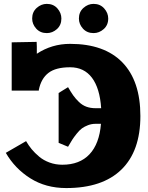

<svg xmlns="http://www.w3.org/2000/svg" viewBox="-20 -955 760 985"><path d="M9.8 -170.9 113.8 -231Q126.5 -209 142.3 -189.7Q158.2 -170.4 180.9 -151.4Q203.6 -132.3 234.4 -121.1Q265.1 -109.9 299.8 -109.9Q388.7 -109.9 439.2 -163.6Q489.7 -217.3 498 -319.8H470.2Q449.7 -319.8 431.4 -312.7Q413.1 -305.7 400.4 -296.4Q387.7 -287.1 373.3 -269Q358.9 -251 350.6 -238Q342.3 -225.1 329.1 -202.1L280.8 -222.2V-478L329.1 -507.8Q344.7 -481 356.2 -464.8Q367.7 -448.7 384.8 -432.1Q401.9 -415.5 422.9 -407.7Q443.8 -399.9 470.2 -399.9H499Q492.2 -502.4 451.7 -556.2Q411.1 -609.9 339.8 -609.9Q265.6 -609.9 228.3 -580.8Q190.9 -551.8 179.2 -494.1V-490.2H178.2H40V-737.8L168 -740.2L168.9 -715.8V-679.2Q245.6 -730 339.8 -730Q515.1 -730 607.7 -635Q700.2 -540 700.2 -359.9Q700.2 -179.7 602.8 -85Q505.4 9.8 319.8 9.8Q214.8 9.8 135.5 -40.3Q56.2 -90.3 9.8 -170.9ZM145 -859.9Q145 -893.6 168.2 -914.3Q191.4 -935.1 220.2 -935.1Q253.9 -935.1 274.4 -911.9Q294.9 -888.7 294.9 -859.9Q294.9 -826.2 272 -805.7Q249 -785.2 220.2 -785.2Q186.5 -785.2 165.8 -808.1Q145 -831.1 145 -859.9ZM384.8 -859.9Q384.8 -893.6 408 -914.3Q431.2 -935.1 460 -935.1Q493.7 -935.1 514.4 -911.9Q535.2 -888.7 535.2 -859.9Q535.2 -826.2 512 -805.7Q488.8 -785.2 460 -785.2Q426.3 -785.2 405.5 -808.1Q384.8 -831.1 384.8 -859.9Z"/></svg>

Font: Zantroke
Style: Regular
Weight: 500
Foundry: gluk
Version: Version 0.36